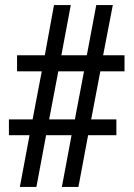

<svg xmlns="http://www.w3.org/2000/svg" viewBox="-20 -734 525 754"><path d="M58 0 96 -203H15V-265H108L144 -454H47V-517H156L192 -714H258L221 -517H321L358 -714H423L385 -517H469V-454H374L338 -265H437V-203H326L288 0H223L261 -203H161L123 0ZM173 -265H274L310 -454H209Z"/></svg>

Font: Noto Serif Hebrew Condensed SemiBold
Style: Regular
Weight: 600
Width: 3
Designer: Monotype Design Team
Foundry: Monotype Imaging Inc.
Version: Version 2.004; ttfautohint (v1.8.4.7-5d5b)